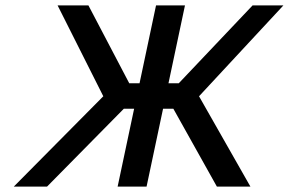

<svg xmlns="http://www.w3.org/2000/svg" viewBox="-20 -690 1068 710"><path d="M557 -670 496 -382H458L307 -670H193L362 -334L31 0H154L438 -288H476L415 0H522L583 -288H621L782 0H906L716 -334L1028 -670H914L641 -382H603L664 -670Z"/></svg>

Font: LT Wave Text Medium Italic
Style: Regular
Weight: 500
Designer: Daniel Lyons
Version: Version 2.5 (Glyphs App)